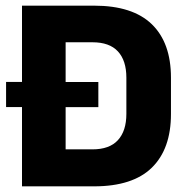

<svg xmlns="http://www.w3.org/2000/svg" viewBox="-20 -659 662 679"><path d="M1.5 -280.4V-369.3L327.8 -369V-280.1ZM167.4 0V-130.8H307Q367.2 -130.8 397 -163.4Q426.9 -195.9 426.9 -256.4V-384.3Q426.9 -444.9 397 -477.2Q367.2 -509.5 307 -509.5H167.2V-639H312.6Q449 -639 516.8 -573.4Q584.6 -507.7 584.6 -384.4V-255.9Q584.6 -132.3 517 -66.1Q449.4 0 312.6 0ZM57.8 0V-639H212.1V0Z"/></svg>

Font: Anek Latin Medium
Style: Regular
Weight: 500
Designer: Yesha Goshar
Foundry: Ek Type
Version: Version 1.003